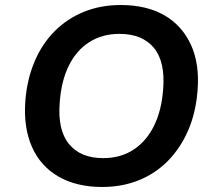

<svg xmlns="http://www.w3.org/2000/svg" viewBox="-20 -735 854 765"><path d="M387 10Q285 10 213 -31.5Q141 -73 107 -150.5Q73 -228 81 -334Q88 -420 118 -490.5Q148 -561 198 -611Q248 -661 314.5 -688Q381 -715 461 -715Q564 -715 635 -674Q706 -633 741 -556Q776 -479 767 -373Q760 -285 729.5 -215Q699 -145 649.5 -94.5Q600 -44 533.5 -17Q467 10 387 10ZM391 -105Q461 -105 512.5 -139Q564 -173 594 -234.5Q624 -296 630 -379Q639 -489 593 -544.5Q547 -600 456 -600Q387 -600 335.5 -567Q284 -534 254 -473Q224 -412 218 -327Q209 -217 255 -161Q301 -105 391 -105Z"/></svg>

Font: Nunito Sans 9pt
Style: Bold Italic
Weight: 700
Italic angle: -9°
Version: Version 3.101;gftools[0.9.27]